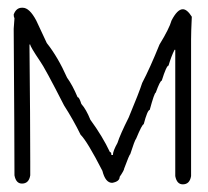

<svg xmlns="http://www.w3.org/2000/svg" viewBox="-20 -483 540 499"><path d="M37.1 -462.9H39.1Q56.6 -462.9 74.2 -429.7L101.6 -371.1Q130.4 -335 154.3 -281.2Q168.5 -261.7 181.6 -230.5Q186 -230.5 191.4 -212.9Q204.1 -198.7 214.8 -171.9Q246.6 -128.4 265.6 -87.9Q269.5 -87.9 269.5 -80.1H273.4Q273.4 -90.3 285.2 -111.3Q292 -132.8 314.5 -177.7Q341.8 -243.2 349.6 -267.6Q369.6 -305.7 394.5 -367.2Q419.9 -408.7 425.8 -429.7Q440.9 -459 455.1 -459Q466.3 -459 478.5 -439.5Q476.6 -400.4 476.6 -380.9V-25.4Q473.1 -3.9 455.1 -3.9Q439.5 -3.9 435.5 -25.4V-353.5H433.6Q425.3 -337.4 418 -312.5Q412.6 -312.5 400.4 -273.4Q396 -273.4 384.8 -242.2Q381.3 -242.2 369.1 -197.3Q363.3 -197.3 353.5 -160.2Q349.1 -159.7 334 -123Q330.1 -118.7 318.4 -82Q316.4 -82 302.7 -44.9Q302.7 -40.5 291 -23.4Q291 -11.2 271.5 -7.8Q253.9 -7.8 246.1 -39.1Q206.5 -116.2 189.5 -132.8Q170.9 -170.9 146.5 -209Q96.2 -307.6 84 -324.2Q58.6 -361.8 58.6 -367.2H56.6V-365.2Q58.6 -169.9 58.6 -64.5V-27.3Q55.2 -5.9 37.1 -5.9Q21.5 -5.9 17.6 -27.3Q17.6 -113.8 15.6 -408.2L17.6 -435.5Q15.6 -439 15.6 -445.3Q22 -462.9 37.1 -462.9Z"/></svg>

Font: CEF Fonts CJK Mono
Style: Regular
Weight: 400
Designer: PartyBoss (派对大魔王)
Version: Release 2.25